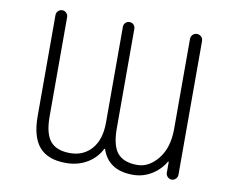

<svg xmlns="http://www.w3.org/2000/svg" viewBox="-80 -858 1160 951"><g transform="rotate(10 500.0 -383.0)"><path d="M487.3 -112.3Q487.3 -114.3 485.4 -114.3Q483.4 -114.3 482.4 -112.3Q460 -68.4 418 -42Q370.1 -11.7 306.6 -11.7Q216.8 -11.7 173.3 -61.5Q129.9 -111.3 129.9 -216.8V-724.6Q129.9 -736.3 138.7 -745.1Q147.5 -753.9 159.2 -753.9Q170.9 -753.9 179.7 -745.1Q188.5 -736.3 188.5 -724.6V-224.6Q188.5 -138.7 219.7 -101.1Q251 -63.5 318.8 -63.5Q386.7 -63.5 427.7 -110.8Q468.8 -158.2 468.8 -243.2V-724.6Q468.8 -737.3 477.1 -745.6Q485.4 -753.9 497.6 -753.9Q509.8 -753.9 518.1 -745.6Q526.4 -737.3 526.4 -724.6V-224.6Q526.4 -137.7 557.6 -100.6Q588.9 -63.5 657.2 -63.5Q715.8 -63.5 761.2 -120.1Q806.6 -176.8 806.6 -270.5V-723.6Q806.6 -736.3 815.4 -745.1Q824.2 -753.9 836.9 -753.9Q849.6 -753.9 858.4 -745.1Q867.2 -736.3 867.2 -723.6V-50.8Q867.2 -39.1 858.4 -30.3Q849.6 -21.5 837.9 -21.5Q826.2 -21.5 817.4 -30.3Q808.6 -39.1 808.6 -50.8V-105.5Q808.6 -106.4 807.1 -106.9Q805.7 -107.4 804.7 -105.5Q783.2 -68.4 746.1 -43Q699.2 -11.7 645.5 -11.7Q578.1 -11.7 539.1 -40Q503.9 -64.5 487.3 -112.3Z"/></g></svg>

Font: Rounded Mgen+ 2m light
Style: Regular
Weight: 200
Designer: [Source Han Sans]
Ryoko NISHIZUKA  (kana & ideographs); Paul D. Hunt (Latin, Greek & Cyrillic); Wenlong ZHANG  (bopomofo
Version: Version 1.059.20150602